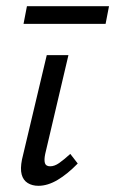

<svg xmlns="http://www.w3.org/2000/svg" viewBox="-20 -594 372 620"><path d="M104 6Q84 6 69.5 -3Q55 -12 50 -30.5Q45 -49 51 -79L131 -416H201L126 -97Q122 -78 125 -67.5Q128 -57 142 -57Q156 -57 171 -67.5Q186 -78 207 -97L231 -66Q198 -32 166 -13Q134 6 104 6ZM56 -517 67 -574H332L321 -517Z"/></svg>

Font: Ysabeau Office Medium
Style: Italic
Weight: 500
Italic angle: -12°
Designer: Christian Thalmann (Catharsis Fonts)
Version: Version 2.001;gftools[0.9.30]; featfreeze: tnum,lnum,ss02